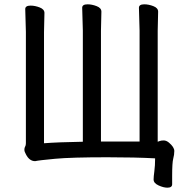

<svg xmlns="http://www.w3.org/2000/svg" viewBox="-20 -734 855 890"><path d="M756 136Q738 136 715 125.5Q692 115 692 98Q692 85 695.5 59.5Q699 34 699 0Q608 -5 477 -5Q311 -5 235.5 2Q160 9 143 13Q116 13 100 -19Q93 -31 93 -40Q93 -49 96.5 -54.5Q100 -60 100 -70V-586L97 -692Q97 -708 122 -708Q142 -708 164 -699.5Q186 -691 186 -674L184 -585V-70Q248 -75 364 -77V-592L361 -698Q361 -714 386 -714Q406 -714 428 -705.5Q450 -697 450 -680L448 -591V-78H627V-592L624 -698Q624 -714 649 -714Q669 -714 691 -705.5Q713 -697 713 -680L711 -591V-77Q714 -78 721 -80.5Q728 -83 739 -83Q751 -83 763 -73Q788 -52 788 -34Q788 -17 783 1.5Q778 20 778 82V120Q778 136 756 136Z"/></svg>

Font: LXGW WenKai Lite Medium
Style: Regular
Weight: 500
Designer: LXGW / Fontworks Inc.
Foundry: LXGW / Fontworks Inc.
Version: Version 1.511; March 25, 2025